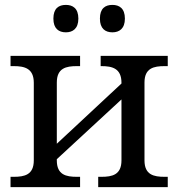

<svg xmlns="http://www.w3.org/2000/svg" viewBox="-20 -764 728 784"><path d="M249 -632C277 -632 300 -647 300 -688C300 -730 277 -744 249 -744C220 -744 198 -730 198 -688C198 -647 220 -632 249 -632ZM439 -632C467 -632 490 -647 490 -688C490 -730 467 -744 439 -744C410 -744 388 -730 388 -688C388 -647 410 -632 439 -632ZM23 0H307V-42H294C250 -42 212 -50 212 -109V-114L476 -358V-109C476 -50 438 -42 394 -42H381V0H665V-42H652C608 -42 570 -50 570 -109V-427C570 -486 608 -494 652 -494H665V-536H391V-494H394C438 -494 476 -485 476 -426V-423L212 -177V-427C212 -486 250 -494 294 -494H307V-536H23V-494H36C80 -494 118 -485 118 -426V-109C118 -50 80 -42 36 -42H23Z"/></svg>

Font: Noto Serif Thai
Style: Regular
Weight: 400
Designer: Monotype Design Team
Foundry: Monotype Imaging Inc.
Version: Version 1.901